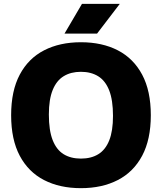

<svg xmlns="http://www.w3.org/2000/svg" viewBox="-20 -970 843 1000"><path d="M401.5 10Q291.5 10 209.8 -32Q128 -74 83 -158.5Q38 -243 38 -370Q38 -497 83 -581.5Q128 -666 209.8 -708Q291.5 -750 401.5 -750Q512 -750 593.8 -707.8Q675.5 -665.5 720.5 -581Q765.5 -496.5 765.5 -370Q765.5 -243.5 720.5 -159Q675.5 -74.5 593.5 -32.2Q511.5 10 401.5 10ZM401.5 -144Q455 -144 492.2 -167Q529.5 -190 549 -239Q568.5 -288 568.5 -366.5Q568.5 -448.5 548.8 -499Q529 -549.5 491.5 -572.8Q454 -596 401.5 -596Q349 -596 311.8 -573.2Q274.5 -550.5 254.5 -501.5Q234.5 -452.5 234.5 -373.5Q234.5 -291 254.2 -240.5Q274 -190 311.2 -167Q348.5 -144 401.5 -144ZM316 -795 407 -950H604L485.5 -795Z"/></svg>

Font: Encode Sans SC ExtraBold
Style: Regular
Weight: 800
Version: Version 3.002